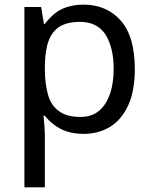

<svg xmlns="http://www.w3.org/2000/svg" viewBox="-20 -566 655 826"><path d="M340 -546C406 -546 459 -523 500 -477C540 -431 560 -362 560 -269C560 -208 551 -157 533 -116C514 -74 488 -42 456 -22C423 -1 384 10 339 10C312 10 287 6 266 -1C245 -8 227 -18 212 -30C197 -41 184 -54 173 -68H167C168 -57 170 -42 171 -25C172 -8 173 7 173 20V240H85V-536H157L169 -463H173C184 -478 197 -492 212 -505C227 -518 245 -528 266 -535C287 -542 311 -546 340 -546ZM324 -472C288 -472 259 -465 237 -452C215 -438 199 -417 189 -390C179 -363 174 -328 173 -286V-269C173 -225 178 -188 187 -157C196 -126 212 -103 235 -87C257 -71 287 -63 326 -63C359 -63 386 -72 407 -90C428 -108 443 -133 454 -164C464 -195 469 -230 469 -270C469 -331 457 -380 434 -417C410 -454 373 -472 324 -472Z"/></svg>

Font: NameLogos Sans
Style: Regular
Weight: 500
Version: Version 0.1